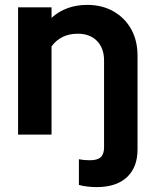

<svg xmlns="http://www.w3.org/2000/svg" viewBox="-20 -551 633 786"><path d="M375 215Q357 215 336.5 212.5Q316 210 303 206V101Q323 105 348 105Q379 105 392.5 92.5Q406 80 406 52V-303Q406 -354 377 -383.5Q348 -413 298 -413Q263 -413 236 -399.5Q209 -386 191 -361V0H54V-521H191V-478Q250 -531 337 -531Q398 -531 444.5 -504.5Q491 -478 517 -431.5Q543 -385 543 -323V61Q543 134 499.5 174.5Q456 215 375 215Z"/></svg>

Font: Red Hat Display ExtraBold
Style: Regular
Weight: 800
Designer: Pentagram, MCKL
Foundry: Pentagram, MCKL
Version: Version 1.023